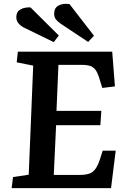

<svg xmlns="http://www.w3.org/2000/svg" viewBox="-20 -969 653 989"><path d="M151 -631 66 -648 72 -703H558L572 -524L507 -516L495 -554Q486 -588 474.5 -605.5Q463 -623 445.5 -629Q428 -635 399 -635H281L271 -398H502L497 -324H269L257 -68H391Q419 -68 438 -74Q457 -80 470.5 -97.5Q484 -115 495 -149L509 -193H576L552 0H40L47 -57L128 -69ZM291 -848Q278 -857 268.5 -868.5Q259 -880 259 -899Q259 -928 281.5 -940.5Q304 -953 338 -948L464 -785L434 -753ZM105 -826Q87 -835 75.5 -848.5Q64 -862 64 -881Q64 -908 84.5 -920Q105 -932 137 -931L283 -786L257 -752Z"/></svg>

Font: Literata 18pt SemiBold
Style: Italic
Weight: 600
Italic angle: -2°
Designer: Latin by Veronika Burian and Jose Scaglione. Greek by Irene Vlachou. Cyrillic by Vera Evstafieva
Foundry: TypeTogether
Version: Version 3.103;gftools[0.9.29]